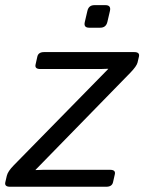

<svg xmlns="http://www.w3.org/2000/svg" viewBox="-48 -711 550 731"><path d="M291.5 -605.5Q269.5 -605.5 274.9 -627.4L284.7 -669.4Q289.6 -691.4 311.5 -691.4H353.5Q375.5 -691.4 370.6 -669.4L360.8 -627.4Q355.5 -605.5 333.5 -605.5ZM-9.8 0Q-31.7 0 -27.8 -17.1L-22 -42Q-18.1 -58.6 3.9 -81.1L363.8 -448.2V-449.2Q349.1 -448.2 334.5 -448.2H105.5Q83.5 -448.2 87.4 -465.3L94.2 -495.6Q98.1 -512.7 120.1 -512.7H462.9Q484.9 -512.7 481 -495.6L475.6 -472.7Q472.2 -459 448.7 -434.6L87.4 -64.5V-63.5Q102.1 -64.5 116.7 -64.5H371.1Q393.1 -64.5 389.2 -47.4L382.3 -17.1Q378.4 0 356.4 0Z"/></svg>

Font: Istok Web
Style: BoldItalic
Weight: 700
Italic angle: -13°
Designer: Andrey V. Panov
Foundry: Andrey V. Panov
Version: Version 1.0.2g